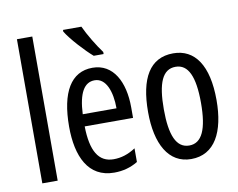

<svg xmlns="http://www.w3.org/2000/svg" viewBox="-82 -876 1238 997"><g transform="rotate(-10 536.5 -378.0)"><path d="M146 0V-760H65V0Z M406 -766H309V-757C335 -714 403 -640 443 -606H495V-617C467 -654 427 -720 406 -766ZM425 -546C312 -546 253 -447 253 -265C253 -109 306 10 443 10C489 10 530 -1 568 -24V-96C528 -70 491 -59 452 -59C373 -59 335 -123 333 -253H588V-309C588 -442 535 -546 425 -546ZM425 -480C485 -480 512 -405 512 -317H334C339 -428 370 -480 425 -480Z M1031 -269C1031 -452 965 -547 851 -547C727 -547 670 -446 670 -269C670 -101 730 10 849 10C974 10 1031 -102 1031 -269ZM753 -269C753 -407 782 -476 851 -476C918 -476 949 -407 949 -269C949 -130 918 -61 851 -61C783 -61 753 -132 753 -269Z"/></g></svg>

Font: Noto Sans Thai Looped ExtraCondensed
Style: Regular
Weight: 400
Width: 2
Designer: Sasikarn Vongin, Ben Mitchell
Foundry: The Fontpad Ltd
Version: Version 1.001